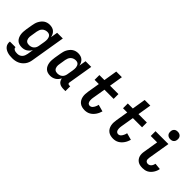

<svg xmlns="http://www.w3.org/2000/svg" viewBox="67 -1696 2866 2866"><g transform="rotate(45 1500.0 -263.5)"><path d="M216 223Q191 223 166 220.5Q141 218 118 211Q95 204 74.5 192Q54 180 39.5 162Q25 144 19 120Q13 96 17 71H136Q133 86 143 97Q153 108 166 113.5Q179 119 194 120.5Q209 122 225 122Q245 122 265.5 114Q286 106 301 89.5Q316 73 323.5 52.5Q331 32 335 12L350 -82Q339 -62 323 -44.5Q307 -27 287 -14.5Q267 -2 245 3Q223 8 202 8Q173 8 147 0Q121 -8 102 -26Q83 -44 72 -69Q61 -94 57 -121Q53 -148 55 -176.5Q57 -205 61 -233L78 -333Q82 -356 88 -379.5Q94 -403 105.5 -425Q117 -447 133 -467Q149 -487 169.5 -501Q190 -515 214 -521.5Q238 -528 261 -528Q289 -528 314.5 -520.5Q340 -513 358.5 -496.5Q377 -480 388.5 -457Q400 -434 404 -408L423 -520H543L452 28Q448 55 438.5 81.5Q429 108 412 131.5Q395 155 372 173.5Q349 192 323 203Q297 214 270 218.5Q243 223 216 223ZM253 -93Q273 -93 293 -98.5Q313 -104 329.5 -117.5Q346 -131 355.5 -150.5Q365 -170 368 -189L385 -289Q387 -305 388.5 -321Q390 -337 388 -352Q386 -367 381 -381Q376 -395 366.5 -406Q357 -417 342.5 -422Q328 -427 312 -427Q291 -427 269.5 -419.5Q248 -412 231.5 -395.5Q215 -379 207 -358.5Q199 -338 195 -317L179 -217Q176 -202 175 -187Q174 -172 176.5 -158Q179 -144 184.5 -131.5Q190 -119 200 -110Q210 -101 224 -97Q238 -93 253 -93Z M802 8Q773 8 747 0Q721 -8 702 -26Q683 -44 672 -69Q661 -94 657 -121Q653 -148 655 -176.5Q657 -205 661 -233L678 -333Q682 -356 688 -379.5Q694 -403 705.5 -425Q717 -447 733 -467Q749 -487 769.5 -501Q790 -515 814 -521.5Q838 -528 861 -528Q889 -528 914.5 -520.5Q940 -513 958.5 -496.5Q977 -480 988.5 -457Q1000 -434 1004 -408L1023 -520H1143L1077 -125Q1076 -118 1077 -112Q1078 -106 1082 -101.5Q1086 -97 1092 -95Q1098 -93 1104 -93H1126V8H1087Q1063 8 1040 3.5Q1017 -1 998 -13.5Q979 -26 968 -46Q957 -66 954 -89Q943 -68 927.5 -49Q912 -30 891 -17Q870 -4 847 2Q824 8 802 8ZM853 -93Q873 -93 893 -98.5Q913 -104 929.5 -117.5Q946 -131 955.5 -150.5Q965 -170 968 -189L985 -289Q987 -305 988.5 -321Q990 -337 988 -352Q986 -367 981 -381Q976 -395 966.5 -406Q957 -417 942.5 -422Q928 -427 912 -427Q891 -427 869.5 -419.5Q848 -412 831.5 -395.5Q815 -379 807 -358.5Q799 -338 795 -317L779 -217Q776 -202 775 -187Q774 -172 776.5 -158Q779 -144 784.5 -131.5Q790 -119 800 -110Q810 -101 824 -97Q838 -93 853 -93Z M1529 8Q1500 8 1473 1Q1446 -6 1424.5 -22Q1403 -38 1389.5 -62Q1376 -86 1370.5 -113Q1365 -140 1366 -169Q1367 -198 1372 -226L1404 -419H1315V-520H1421L1456 -735H1575L1540 -520H1717V-419H1523L1488 -210Q1486 -197 1485 -184.5Q1484 -172 1485 -160Q1486 -148 1488.5 -136Q1491 -124 1497.5 -114Q1504 -104 1514.5 -98.5Q1525 -93 1538 -93Q1549 -93 1560.5 -98Q1572 -103 1580.5 -112Q1589 -121 1595.5 -131.5Q1602 -142 1607 -153Q1612 -164 1616 -175.5Q1620 -187 1622 -199L1731 -169Q1724 -146 1714.5 -124Q1705 -102 1691 -81.5Q1677 -61 1659 -43.5Q1641 -26 1619.5 -14Q1598 -2 1575 3Q1552 8 1529 8Z M2129 8Q2100 8 2073 1Q2046 -6 2024.5 -22Q2003 -38 1989.5 -62Q1976 -86 1970.5 -113Q1965 -140 1966 -169Q1967 -198 1972 -226L2004 -419H1915V-520H2021L2056 -735H2175L2140 -520H2317V-419H2123L2088 -210Q2086 -197 2085 -184.5Q2084 -172 2085 -160Q2086 -148 2088.5 -136Q2091 -124 2097.5 -114Q2104 -104 2114.5 -98.5Q2125 -93 2138 -93Q2149 -93 2160.5 -98Q2172 -103 2180.5 -112Q2189 -121 2195.5 -131.5Q2202 -142 2207 -153Q2212 -164 2216 -175.5Q2220 -187 2222 -199L2331 -169Q2324 -146 2314.5 -124Q2305 -102 2291 -81.5Q2277 -61 2259 -43.5Q2241 -26 2219.5 -14Q2198 -2 2175 3Q2152 8 2129 8Z M2751 8Q2725 8 2700.5 3.5Q2676 -1 2655.5 -13.5Q2635 -26 2620.5 -45Q2606 -64 2599 -87Q2592 -110 2592 -135.5Q2592 -161 2597 -186L2635 -419H2500V-520H2772L2714 -170Q2712 -156 2712.5 -141.5Q2713 -127 2719.5 -115.5Q2726 -104 2738.5 -98.5Q2751 -93 2765 -93Q2780 -93 2794.5 -100Q2809 -107 2819 -119.5Q2829 -132 2835 -147Q2841 -162 2844 -176L2945 -166Q2942 -144 2933 -121.5Q2924 -99 2911 -79Q2898 -59 2880.5 -41.5Q2863 -24 2841.5 -12.5Q2820 -1 2796.5 3.5Q2773 8 2751 8ZM2740 -590Q2721 -590 2704 -597Q2687 -604 2675.5 -618Q2664 -632 2661.5 -651Q2659 -670 2662 -689Q2664 -703 2671 -715Q2678 -727 2689.5 -735.5Q2701 -744 2714 -747Q2727 -750 2741 -750Q2760 -750 2777.5 -743Q2795 -736 2806 -722Q2817 -708 2820 -689Q2823 -670 2819 -651Q2817 -637 2810 -625Q2803 -613 2791.5 -604.5Q2780 -596 2767 -593Q2754 -590 2740 -590Z"/></g></svg>

Font: Iosevka HT Extended
Style: Bold Italic
Weight: 700
Width: 7
Italic angle: -9°
Monospace: yes
Designer: Belleve Invis
Foundry: Belleve Invis
Version: Version 32.3.0; ttfautohint (v1.8.4)